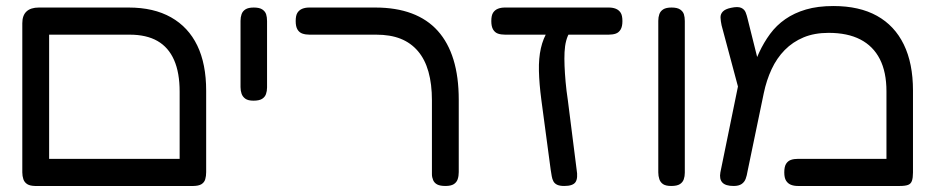

<svg xmlns="http://www.w3.org/2000/svg" viewBox="-20 -607 3111 637"><path d="M98 10Q80 10 70.5 4Q61 -2 57.5 -12.5Q54 -23 54 -35V-530Q54 -556 68 -569Q82 -582 109 -582H407Q490 -582 547.5 -549.5Q605 -517 634.5 -456Q664 -395 664 -306V-36Q664 -23 661 -12.5Q658 -2 648.5 4Q639 10 620 10Q602 10 592.5 5Q583 0 579.5 -9.5Q576 -19 576 -29V-303Q576 -366 557.5 -408Q539 -450 502.5 -471Q466 -492 410 -492H143V-36Q143 -23 139.5 -12.5Q136 -2 126.5 4Q117 10 98 10ZM96 10 97 -80H621L622 10Z M821 -273Q803 -273 794 -279.5Q785 -286 781.5 -296Q778 -306 778 -318V-538Q778 -550 781.5 -560Q785 -570 794.5 -576Q804 -582 822 -582Q841 -582 850.5 -575.5Q860 -569 863 -559.5Q866 -550 866 -537V-317Q866 -305 862.5 -295Q859 -285 849.5 -279Q840 -273 821 -273Z M1458 10Q1440 10 1430.5 5Q1421 0 1417 -9.5Q1413 -19 1413 -29V-274Q1413 -328 1401.5 -369Q1390 -410 1366.5 -437.5Q1343 -465 1309 -478.5Q1275 -492 1228 -492H1007Q994 -492 983.5 -495.5Q973 -499 967 -509Q961 -519 961 -537Q961 -556 967 -565Q973 -574 983 -578Q993 -582 1006 -582H1225Q1294 -582 1346 -562.5Q1398 -543 1432.5 -504.5Q1467 -466 1484.5 -409Q1502 -352 1502 -276V-36Q1502 -23 1498.5 -12.5Q1495 -2 1485.5 4Q1476 10 1458 10Z M1852 10Q1837 10 1828.5 6Q1820 2 1816 -5.5Q1812 -13 1810.5 -22.5Q1809 -32 1807 -44L1776 -276Q1769 -329 1768 -371.5Q1767 -414 1774.5 -447Q1782 -480 1798 -505L1871 -501Q1863 -489 1858.5 -472Q1854 -455 1853 -434Q1852 -413 1853 -388.5Q1854 -364 1856.5 -335.5Q1859 -307 1864 -274L1893 -45Q1898 -16 1889.5 -3Q1881 10 1852 10ZM1656 -492Q1642 -492 1632 -495.5Q1622 -499 1616 -509Q1610 -519 1610 -537Q1610 -556 1616 -565Q1622 -574 1632 -578Q1642 -582 1655 -582H2000Q2013 -582 2023 -578Q2033 -574 2039 -565Q2045 -556 2045 -537Q2045 -519 2039 -509Q2033 -499 2023 -495.5Q2013 -492 1999 -492Z M2207 10Q2189 10 2180 4Q2171 -2 2167.5 -12.5Q2164 -23 2164 -35V-538Q2164 -550 2167.5 -560Q2171 -570 2180.5 -576Q2190 -582 2208 -582Q2227 -582 2236.5 -575.5Q2246 -569 2249 -559.5Q2252 -550 2252 -537V-34Q2252 -22 2248.5 -12Q2245 -2 2235.5 4Q2226 10 2207 10Z M3009 -307V-35Q3009 -17 3005.5 -7Q3002 3 2992.5 6.5Q2983 10 2965 10H2627Q2614 10 2604 6Q2594 2 2588 -7.5Q2582 -17 2582 -35Q2582 -54 2588 -63.5Q2594 -73 2604 -76.5Q2614 -80 2628 -80H2921V-304Q2921 -368 2899 -411Q2877 -454 2834.5 -476Q2792 -498 2729 -498Q2682 -498 2646 -483Q2610 -468 2583.5 -441Q2557 -414 2540 -377.5Q2523 -341 2514 -298L2460 -38Q2458 -25 2454 -14Q2450 -3 2440.5 3.5Q2431 10 2414 10Q2387 10 2376.5 -1.5Q2366 -13 2370 -35L2441 -382L2473 -362Q2483 -399 2498.5 -432.5Q2514 -466 2535 -494.5Q2556 -523 2585.5 -543.5Q2615 -564 2654 -575.5Q2693 -587 2745 -587Q2831 -587 2889.5 -554.5Q2948 -522 2978.5 -459.5Q3009 -397 3009 -307ZM2439 -280 2374 -523Q2371 -537 2370.5 -548.5Q2370 -560 2378 -568.5Q2386 -577 2405 -581Q2428 -586 2439 -581Q2450 -576 2454 -565.5Q2458 -555 2460 -546L2507 -358Z"/></svg>

Font: Fredoka SemiExpanded
Style: Regular
Weight: 400
Width: 6
Designer: Ben Nathan
Foundry: Milena B. Brandão, Ben Nathan
Version: Version 2.001